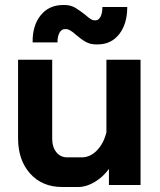

<svg xmlns="http://www.w3.org/2000/svg" viewBox="-20 -737 638 765"><path d="M52 -186V-499H188V-184Q188 -151 204.5 -130.5Q221 -110 248 -110H306Q339 -110 366 -137.5Q393 -165 404 -210V-499H540V0H414V-64Q391 -32 357.5 -12Q324 8 293 8H227Q148 8 100 -45.5Q52 -99 52 -186ZM283 -598Q258 -621 244 -621H238Q225 -621 217 -606.5Q209 -592 209 -568H110Q109 -635 142 -676Q175 -717 231 -717H237Q261 -717 279 -706.5Q297 -696 321 -677Q344 -656 355 -656H361Q373 -656 380.5 -670.5Q388 -685 388 -709H487Q487 -642 455 -601Q423 -560 369 -560H363Q340 -560 322 -570Q304 -580 283 -598Z"/></svg>

Font: Stavian Bold
Style: Bold
Weight: 700
Version: Version 1.000; ttfautohint (v1.6)